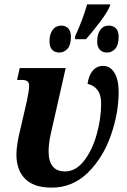

<svg xmlns="http://www.w3.org/2000/svg" viewBox="-20 -847 582 877"><path d="M55 -141Q55 -185 73 -257L103 -387Q113 -434 113 -455Q113 -470 105 -476Q97 -482 78 -482H58L70 -536H280L212 -236Q202 -190 202 -156Q202 -64 277 -64Q326 -64 363.5 -112Q401 -160 421.5 -232.5Q442 -305 442 -374Q442 -414 425 -436Q408 -458 380 -464Q385 -502 403.5 -524Q422 -546 451 -546Q484 -546 503 -514Q522 -482 522 -427Q522 -331 486.5 -229Q451 -127 381.5 -58.5Q312 10 216 10Q135 10 95 -30Q55 -70 55 -141ZM323 -681Q359 -759 378 -827H484L481 -817Q470 -791 438.5 -749Q407 -707 373 -668H323ZM206 -658Q206 -691 220.5 -710.5Q235 -730 260 -730Q280 -730 292 -717Q304 -704 304 -679Q304 -642 288.5 -624.5Q273 -607 251 -607Q230 -607 218 -620Q206 -633 206 -658ZM424 -658Q424 -691 438 -710.5Q452 -730 477 -730Q498 -730 510 -717Q522 -704 522 -679Q522 -642 506.5 -624.5Q491 -607 469 -607Q448 -607 436 -620Q424 -633 424 -658Z"/></svg>

Font: Noto Serif CondExtraBold
Style: Italic
Weight: 800
Width: 3
Italic angle: -12°
Designer: Monotype Design Team
Foundry: Monotype Imaging Inc.
Version: Version 1.001